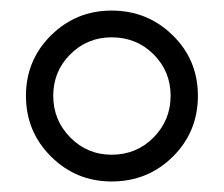

<svg xmlns="http://www.w3.org/2000/svg" viewBox="-20 -828 421 361"><path d="M189.9 -486.8Q123 -486.8 75.9 -533.7Q28.8 -580.6 28.8 -647.9Q28.8 -714.8 75.9 -761.5Q123 -808.1 189.9 -808.1Q257.3 -808.1 304.7 -761.7Q352.1 -715.3 352.1 -647.9Q352.1 -580.1 304.9 -533.4Q257.8 -486.8 189.9 -486.8ZM189.9 -537.1Q236.8 -537.1 268.8 -569.6Q300.8 -602.1 300.8 -647.9Q300.8 -693.8 268.8 -725.8Q236.8 -757.8 189.9 -757.8Q144 -757.8 112.1 -725.8Q80.1 -693.8 80.1 -647.9Q80.1 -602.1 112.1 -569.6Q144 -537.1 189.9 -537.1Z"/></svg>

Font: Barlow
Style: Regular
Weight: 400
Designer: Jeremy Tribby
Foundry: Jeremy Tribby
Version: Version 1.101